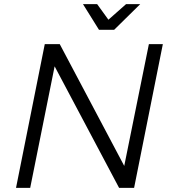

<svg xmlns="http://www.w3.org/2000/svg" viewBox="-20 -915 836 935"><path d="M705 -700H773L633 0H560L246 -592L127 0H58L198 -700H271L585 -107ZM594 -895H663L536 -770H462L384 -895H453L508 -819Z"/></svg>

Font: Gontserrat Light
Style: Italic
Weight: 300
Italic angle: -11.3°
Designer: Julieta Ulanovsky
Foundry: Julieta Ulanovsky
Version: Version 6.001